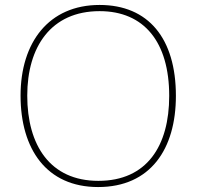

<svg xmlns="http://www.w3.org/2000/svg" viewBox="-20 -838 794 775"><path d="M690 -451C690 -683 579 -818 382 -818C177 -818 63 -667 63 -452C63 -236 168 -83 376 -83C587 -83 690 -236 690 -451ZM90 -452C90 -649 186 -793 382 -793C562 -793 663 -668 663 -451C663 -249 573 -108 377 -108C182 -108 90 -252 90 -452Z"/></svg>

Font: Noto Sans Kannada UI Thin
Style: Regular
Weight: 100
Designer: Jelle Bosma - Monotype Design Team
Foundry: Monotype Imaging Inc.
Version: Version 2.005